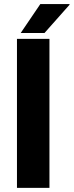

<svg xmlns="http://www.w3.org/2000/svg" viewBox="-20 -908 356 928"><path d="M62 0V-720H219V0ZM80 -748.5 175 -888.5H315.5L316.5 -885.5L195 -748.5Z"/></svg>

Font: Chivo Medium
Style: Regular
Weight: 500
Designer: Hector Gatti
Foundry: Omnibus-Type
Version: Version 2.002